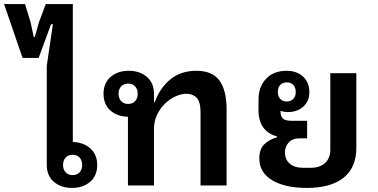

<svg xmlns="http://www.w3.org/2000/svg" viewBox="-104 -912 1858 944"><path d="M250 12Q196 12 161 -18Q126 -48 126 -101V-589L156 -793H147L86 -627H7L-84 -892H19L46 -804L62 -730H67L88 -804L121 -892H254V-214Q307 -212 340.5 -182Q374 -152 374 -101Q374 -48 339 -18Q304 12 250 12ZM253 -51Q274 -51 287 -64.5Q300 -78 300 -101Q300 -124 287 -137.5Q274 -151 253 -151Q232 -151 219 -137.5Q206 -124 206 -101Q206 -78 219 -64.5Q232 -51 253 -51Z M525 -338Q472 -339 438.5 -369Q405 -399 405 -451Q405 -504 440 -534Q475 -564 529 -564Q583 -564 618 -534Q653 -504 653 -451V-410H657Q683 -481 734.5 -522.5Q786 -564 861 -564Q940 -564 975 -516Q1010 -468 1010 -374V0H882V-360Q882 -412 862.5 -431.5Q843 -451 813 -451Q787 -451 758.5 -438Q730 -425 706.5 -402Q683 -379 668 -347Q653 -315 653 -278V0H525ZM526 -401Q547 -401 560 -414.5Q573 -428 573 -451Q573 -474 560 -487.5Q547 -501 526 -501Q505 -501 492 -487.5Q479 -474 479 -451Q479 -428 492 -414.5Q505 -401 526 -401Z M1371 -232Q1334 -232 1315.5 -211.5Q1297 -191 1297 -163Q1297 -128 1320.5 -107.5Q1344 -87 1387 -87H1424Q1468 -87 1494 -110.5Q1520 -134 1520 -176V-552H1648V-186Q1648 -88 1585 -38Q1522 12 1405 12Q1297 12 1234 -26Q1171 -64 1171 -133Q1171 -179 1196 -203Q1221 -227 1258 -237V-241Q1210 -255 1188.5 -288Q1167 -321 1167 -367V-421Q1167 -486 1204.5 -525Q1242 -564 1305 -564Q1355 -564 1386 -535.5Q1417 -507 1417 -459Q1417 -414 1387 -387.5Q1357 -361 1312 -361Q1293 -361 1275 -367Q1275 -341 1286.5 -329.5Q1298 -318 1332 -318H1406V-232ZM1306 -413Q1326 -413 1338 -425.5Q1350 -438 1350 -460Q1350 -482 1338 -494.5Q1326 -507 1306 -507Q1286 -507 1274 -494.5Q1262 -482 1262 -460Q1262 -438 1274 -425.5Q1286 -413 1306 -413Z"/></svg>

Font: IBM Plex Sans Thai Looped SemiBold
Style: Regular
Weight: 600
Designer: Mike Abbink, Paul van der Laan, Pieter van Rosmalen, Ben Mitchell, Mark Frömberg
Foundry: Bold Monday
Version: Version 1.1